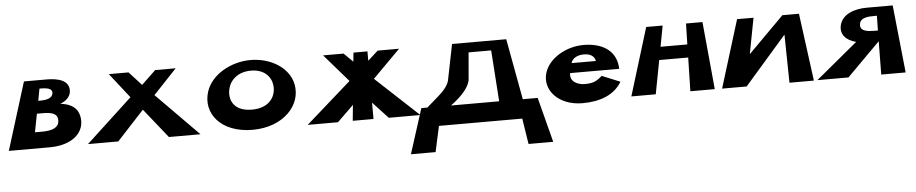

<svg xmlns="http://www.w3.org/2000/svg" viewBox="-46 -853 6991 1465"><g transform="rotate(-5 3449.0 -120.5)"><path d="M159 -520 -2 -2H309C479 -2 573 -85 568 -191C563 -281 503 -316 421 -326C477 -347 502 -383 502 -423C501 -497 426 -520 330 -520ZM255 -363 272 -455H283C341 -455 371 -443 368 -413C364 -377 328 -363 266 -363ZM209 -126 236 -266H285C359 -266 398 -248 394 -196C391 -147 344 -126 263 -126Z M1466 -1 1142 -329 1321 -519H1164L1055 -415L960 -519H809L958 -329L604 -1H836L1044 -226L1224 -1Z M1552 -319C1501 -157 1623 0 1866 0C2102 0 2247 -157 2214 -319C2188 -448 2048 -532 1895 -532C1745 -532 1593 -448 1552 -319ZM1714 -319C1727 -389 1787 -451 1891 -451C1995 -451 2047 -389 2053 -319C2059 -241 2010 -154 1874 -154C1736 -154 1699 -241 1714 -319Z M3150 -1 2821 -307 3032 -519H2868L2790 -448V-520H2683L2676 -451L2607 -519H2450L2634 -307L2287 -1H2519L2644 -123L2632 -2H2791V-127L2908 -1Z M3541 -246 3558 -445H3731L3758 -53H3389C3483 -121 3538 -190 3541 -246ZM4053 -53H3939L3853 -520H3438L3383 -246C3366 -179 3299 -134 3208 -53H3162L3052 291H3241L3284 94H3922L3953 291H4142Z M4692 -220C4692 -224 4692 -233 4691 -239C4678 -368 4570 -425 4436 -425C4303 -425 4170 -348 4136 -239C4096 -109 4207 17 4391 17C4526 17 4635 -24 4693 -121L4554 -178C4508 -137 4481 -127 4420 -127C4371 -127 4304 -152 4316 -220ZM4334 -295C4342 -328 4378 -353 4433 -353C4481 -353 4514 -333 4520 -295Z M5002 -260H5224L5218 -2H5405L5356 -520H5230L5226 -360H5021L5051 -520H4925L4766 -2H4953Z M5977 -1H6164L6095 -519H5968L5697 -247H5695L5747 -519H5621L5461 -1H5649L5969 -368H5971Z M6615 -520C6512 -520 6425 -483 6406 -405C6389 -337 6432 -287 6511 -267L6191 -2H6429L6683 -257L6680 -2H6867L6813 -520ZM6667 -339C6611 -339 6545 -342 6552 -398C6558 -450 6619 -452 6670 -452H6686L6684 -339Z"/></g></svg>

Font: Hussar Milosc
Style: Bold
Weight: 700
Foundry: Cannot Into Space Fonts
Version: Version 1.02